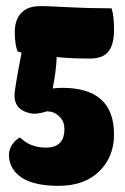

<svg xmlns="http://www.w3.org/2000/svg" viewBox="-20 -543 407 623"><path d="M342 -516Q350 -493 350 -446Q350 -399 332 -376Q314 -353 272 -353Q208 -353 164 -358Q162 -311 151 -256Q167 -258 182 -258Q350 -258 350 -107Q350 -34 302 13Q254 60 170 60Q48 60 17 -4Q9 -21 9 -40Q9 -59 20.5 -75Q32 -91 45 -97Q78 -64 129 -64Q189 -64 189 -124Q189 -148 175 -162.5Q161 -177 147 -180L133 -182Q108 -174 92.5 -174Q77 -174 60.5 -181Q44 -188 35.5 -201Q27 -214 27 -233.5Q27 -253 50 -372L37 -376Q28 -399 28 -439Q28 -479 49 -501Q70 -523 109 -523Q114 -523 125.5 -523Q137 -523 203.5 -519.5Q270 -516 342 -516Z"/></svg>

Font: Chela One
Style: Regular
Weight: 400
Designer: Miguel Hernandez
Foundry: LatinoType
Version: Version 1.001